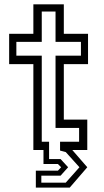

<svg xmlns="http://www.w3.org/2000/svg" viewBox="-20 -697 482 892"><path d="M146.5 174.5V96H249L264 80L249 65H182V0H135V-399H22.5V-540H135V-677H276.5V-540H389V-399H276.5V-141.5H385.5V0H316L385.5 80L304 174.5ZM172 151.5H285.5L349 80L285.5 9.5L259 2.5V-38.5H347.5V-102.5H238V-438.5H356V-502.5H238V-643.5H174V-502.5H56V-438.5H174V-38.5H208V42H261.5L296.5 80L261.5 119H172Z"/></svg>

Font: Tourney
Style: Regular
Weight: 400
Designer: Tyler Finck
Foundry: Etcetera Type Co
Version: Version 1.015